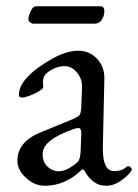

<svg xmlns="http://www.w3.org/2000/svg" viewBox="-20 -575 439 609"><path d="M297.9 -555.2Q311 -555.2 311 -540Q311 -525.4 303.2 -512.7Q295.4 -500 279.8 -500H85Q80.1 -500 73.2 -506.3Q66.4 -512.7 74.7 -533.7Q83 -555.2 95.2 -555.2ZM40 -273.9Q40 -330.1 150.9 -391.6Q192.9 -414.1 228.5 -414.1Q264.2 -414.1 288.1 -388.2Q312 -362.3 311 -325.2L306.2 -108.9V-103Q306.2 -32.2 341.8 -32.2Q366.7 -32.2 381.8 -45.9Q385.7 -49.8 391.6 -46.4Q397.5 -43 397.9 -37.1V-36.1Q392.1 -22.9 367.2 -4.4Q341.8 14.2 317.4 14.2Q293 14.2 276.4 1Q259.8 -12.7 252.9 -25.4Q246.1 -38.1 243.2 -38.1Q240.2 -38.1 226.1 -24.9Q211.9 -11.7 184.6 1Q157.2 13.7 123.5 14.2Q89.8 14.6 62.5 -10.7Q35.2 -36.1 35.2 -64.9Q35.2 -125 107.9 -154.8L210 -196.8Q229 -205.1 232.9 -210.9Q236.8 -216.8 237.8 -236.8L240.2 -298.8V-300.8Q240.2 -326.2 223.6 -345.7Q207 -365.2 185.5 -365.2Q164.1 -365.2 145 -354.5Q126 -343.8 121.1 -335Q116.2 -326.2 116.2 -314L117.2 -299.8Q117.2 -291 88.9 -277.8Q40 -255.4 40 -273.9ZM115.2 -86.9Q115.2 -61 130.9 -46.4Q168.5 -11.7 224.1 -59.1Q235.4 -67.9 235.8 -99.1L237.8 -147.9Q238.8 -168.9 229 -168.9Q222.2 -168.9 214.8 -166Q115.2 -131.8 115.2 -86.9Z"/></svg>

Font: EBGaramond
Style: Regular
Weight: 400
Version: Version 000.012g